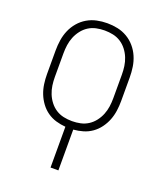

<svg xmlns="http://www.w3.org/2000/svg" viewBox="-138 -617 775 920"><g transform="rotate(20 250.0 -156.5)"><path d="M230 215V7Q205 5 181 -2Q157 -9 136.5 -23.5Q116 -38 101 -58.5Q86 -79 77 -102Q68 -125 64.5 -150Q61 -175 61 -200V-320Q61 -347 65 -373.5Q69 -400 79.5 -424.5Q90 -449 107.5 -469.5Q125 -490 148 -503.5Q171 -517 197 -522.5Q223 -528 250 -528Q277 -528 303 -522.5Q329 -517 352 -503.5Q375 -490 392.5 -469.5Q410 -449 420.5 -424.5Q431 -400 435 -373.5Q439 -347 439 -320V-200Q439 -175 435.5 -150Q432 -125 423 -102Q414 -79 399 -58.5Q384 -38 363.5 -23.5Q343 -9 319 -2Q295 5 270 7V215ZM250 -29Q272 -29 293 -33.5Q314 -38 332 -49.5Q350 -61 363.5 -78.5Q377 -96 385 -116Q393 -136 396 -157Q399 -178 399 -200V-320Q399 -342 396 -363Q393 -384 385 -404Q377 -424 363.5 -441.5Q350 -459 332 -470.5Q314 -482 293 -486.5Q272 -491 250 -491Q228 -491 207 -486.5Q186 -482 168 -470.5Q150 -459 136.5 -441.5Q123 -424 115 -404Q107 -384 104 -363Q101 -342 101 -320V-200Q101 -178 104 -157Q107 -136 115 -116Q123 -96 136.5 -78.5Q150 -61 168 -49.5Q186 -38 207 -33.5Q228 -29 250 -29Z"/></g></svg>

Font: Iosevka SS18 Extralight
Style: Regular
Weight: 200
Monospace: yes
Designer: Belleve Invis
Foundry: Belleve Invis
Version: Version 25.1.1; ttfautohint (v1.8.4)